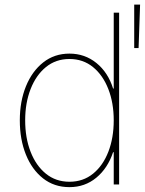

<svg xmlns="http://www.w3.org/2000/svg" viewBox="-20 -781 613 813"><path d="M274.1 11.4Q209.5 11.4 162.3 -25.7Q115.1 -62.9 89.5 -126.8Q63.9 -190.7 63.9 -271.3Q63.9 -351.6 89.8 -415.5Q115.8 -479.4 163 -516.7Q210.2 -554 274.1 -554Q339.1 -554 388.3 -514.2Q437.5 -474.4 458.8 -406.2H461.6V-727.3H484.4V0H461.6V-136.4H458.8Q436.4 -68.9 388.1 -28.8Q339.8 11.4 274.1 11.4ZM274.1 -11.4Q332 -11.4 374.1 -45.6Q416.2 -79.9 438.9 -138.7Q461.6 -197.4 461.6 -271.3Q461.6 -345.2 438.7 -403.9Q415.8 -462.7 373.8 -497Q331.7 -531.2 274.1 -531.2Q216.6 -531.2 174.5 -497Q132.5 -462.7 109.6 -403.9Q86.6 -345.2 86.6 -271.3Q86.6 -197.4 109.4 -138.7Q132.1 -79.9 174.2 -45.6Q216.3 -11.4 274.1 -11.4ZM548.3 -577.4V-761.4H573.2L566.8 -577.4Z"/></svg>

Font: Inter Thin BETA
Style: Regular
Weight: 100
Designer: Rasmus Andersson
Foundry: rsms
Version: Version 3.011;git-f93a4a705